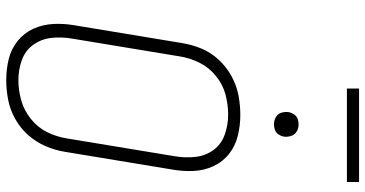

<svg xmlns="http://www.w3.org/2000/svg" viewBox="-298 -866 1172 616"><g transform="rotate(90 288.0 -558.0)"><path d="M237 8Q268 8 299.5 2Q331 -4 361 -20.5Q391 -37 413.5 -62.5Q436 -88 449 -118.5Q462 -149 467 -180L524 -525Q530 -559 528.5 -593Q527 -627 513 -657Q499 -687 473.5 -707Q448 -727 415.5 -735Q383 -743 349 -743Q317 -743 285.5 -737Q254 -731 224 -714.5Q194 -698 171 -673Q148 -648 135.5 -617.5Q123 -587 118 -555L61 -210Q55 -176 57 -142Q59 -108 72.5 -78.5Q86 -49 111.5 -28.5Q137 -8 169.5 0Q202 8 237 8ZM237 -31Q204 -31 173 -42Q142 -53 123.5 -79Q105 -105 101.5 -137.5Q98 -170 104 -204L161 -549Q166 -581 181 -611.5Q196 -642 223.5 -664.5Q251 -687 283.5 -695.5Q316 -704 348 -704Q381 -704 412 -693Q443 -682 461.5 -656.5Q480 -631 483.5 -598Q487 -565 481 -531L424 -186Q419 -154 404 -123.5Q389 -93 361.5 -71Q334 -49 301.5 -40Q269 -31 237 -31ZM379 -851Q388 -851 396.5 -854Q405 -857 410.5 -864.5Q416 -872 418 -881Q420 -893 416.5 -905Q413 -917 402.5 -923.5Q392 -930 379 -930Q370 -930 361.5 -927Q353 -924 347.5 -916Q342 -908 340 -900Q338 -887 341.5 -875Q345 -863 356 -857Q367 -851 379 -851ZM564 -1085V-1124H264V-1085Z"/></g></svg>

Font: Iosevka Sparkle Extralight
Style: Italic
Weight: 200
Italic angle: -9°
Designer: Belleve Invis
Foundry: Belleve Invis
Version: Version 4.5.0; ttfautohint (v1.8.3)